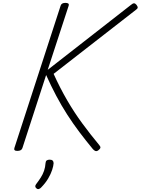

<svg xmlns="http://www.w3.org/2000/svg" viewBox="-20 -1035 978 1336"><path d="M101 15Q87 15 82 10Q77 5 80 -5L402 -996Q408 -1015 435 -1015Q464 -1015 458 -996L312 -549L890 -1000Q904 -1012 912.5 -1012Q921 -1012 930 -1001Q939 -989 938 -981.5Q937 -974 925 -966L353 -521Q398 -422 447.5 -337Q497 -252 552.5 -176.5Q608 -101 671 -25Q680 -15 678.5 -7Q677 1 664 11Q653 19 643.5 15.5Q634 12 625 1Q577 -57 532.5 -116Q488 -175 447.5 -238Q407 -301 371 -369Q335 -437 301 -513L136 -5Q133 5 124 10Q115 15 101 15ZM234 276Q226 270 225.5 262.5Q225 255 231 247Q250 222 264 200Q278 178 286.5 153.5Q295 129 297 99Q298 86 305.5 81Q313 76 326 76Q340 76 346.5 82.5Q353 89 353 101Q352 119 343 147Q334 175 315.5 206.5Q297 238 267 269Q260 277 251 280Q242 283 234 276Z"/></svg>

Font: Playwrite RO ExtraLight
Style: Regular
Weight: 250
Version: Version 1.002